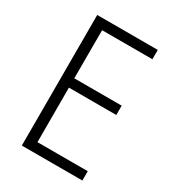

<svg xmlns="http://www.w3.org/2000/svg" viewBox="-174 -811 820 909"><g transform="rotate(30 236.0 -357.0)"><path d="M419 0H88V-714H419V-663H144V-400H403V-349H144V-51H419Z"/></g></svg>

Font: Noto Sans UI SemiCondensed Light
Style: Regular
Weight: 300
Width: 4
Designer: Monotype Design Team
Foundry: Monotype Imaging Inc.
Version: Version 1.901